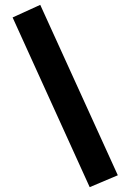

<svg xmlns="http://www.w3.org/2000/svg" viewBox="-20 -736 538 792"><path d="M32 -664 350 36 466 -13 146 -716Z"/></svg>

Font: Online Auction - Bold
Style: Bold
Weight: 500
Designer: Mohamed Mostafa, the designer of Online Auction
Foundry: Kief Type Foundry
Version: ""